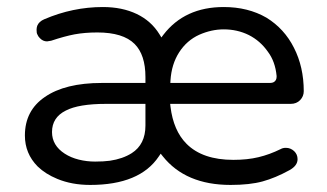

<svg xmlns="http://www.w3.org/2000/svg" viewBox="-20 -522 930 546"><path d="M292.5 -64.9Q274.4 -62.5 250.5 -62.5Q226.6 -62.5 204.1 -68.1Q181.6 -73.7 164.1 -85Q127.9 -108.4 127.9 -146.5Q127.9 -188 167 -207.5Q203.6 -226.6 281.2 -226.6H393.6V-165Q393.6 -111.3 354.5 -86.4Q329.1 -70.3 292.5 -64.9ZM766.6 -303.7Q766.6 -293.5 758.8 -288.6Q754.4 -286.1 748 -286.1H464.4L464.8 -293.5Q467.8 -339.4 489.3 -373Q511.2 -407.2 546.9 -423.3Q581.5 -438.5 616.2 -438.5Q654.8 -438.5 687.5 -422.4Q720.2 -405.8 741.7 -375Q762.7 -347.2 766.6 -306.2Q766.6 -305.2 766.6 -303.7ZM826.2 -69.3Q826.2 -83 816.4 -92.3Q806.2 -101.6 793 -101.6Q784.2 -101.6 778.3 -98.1Q746.6 -82.5 715.1 -75Q683.6 -67.4 643.6 -67.4Q556.2 -67.4 510.7 -112.8Q473.1 -150.4 464.8 -218.8L463.9 -226.6H806.6Q823.2 -226.6 833.5 -237.3Q843.8 -248 843.8 -262.7Q843.8 -331.5 815.9 -386.2Q788.6 -440.4 737.8 -471.7Q685.5 -502 616.2 -502Q505.4 -502 444.8 -423.3L439 -415.5L433.6 -424.3Q410.2 -462.4 368.9 -482.2Q327.6 -502 272.5 -502Q187 -502 106 -467.3Q90.8 -460.9 85.9 -448.7Q84 -442.9 84 -437.5Q84 -432.1 84.5 -429.2Q85 -426.3 86.4 -423.8Q88.4 -418.5 93.3 -413.6Q102.1 -404.3 113.8 -404.3L125.5 -406.2Q163.6 -418.9 191.9 -424.3Q221.2 -429.7 256.8 -429.7Q330.1 -429.7 362.8 -397Q393.6 -366.2 393.6 -302.7V-286.1H269.5Q165 -286.1 107.4 -246.1Q50.8 -207.5 50.8 -136.7Q50.8 -85.4 86.9 -48.8Q108.9 -27.3 143.1 -13.2Q184.6 3.9 236.3 3.9Q377.4 3.9 431.6 -77.1L437 -85L442.9 -77.6Q507.8 3.9 635.7 3.9Q690.4 3.9 726.8 -6.1Q763.2 -16.1 803.2 -38.1Q826.2 -50.8 826.2 -69.3Z"/></svg>

Font: YuPearl-Light
Style: Light
Weight: 300
Designer: Max Yao
Foundry: Max-Everyday
Version: Version 1.011; ttfautohint (v1.8.3)